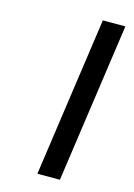

<svg xmlns="http://www.w3.org/2000/svg" viewBox="-111 -778 582 836"><g transform="rotate(15 179.5 -359.5)"><path d="M245.1 0 347.7 -718.8H246.1L143.6 0Z"/></g></svg>

Font: Winston
Style: Italic
Weight: 400
Italic angle: -8.13011°
Designer: Vernon Adams, Kim Jin-seong, David Berlow, Cristiano Sobral
Foundry: The Winston Project Authors
Version: Version 3.004